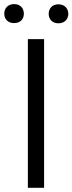

<svg xmlns="http://www.w3.org/2000/svg" viewBox="-37 -898 346 918"><path d="M96.2 -710.9V0H173.8V-710.9ZM-16.6 -832.5C-16.6 -807.1 0.5 -787.6 30.3 -787.6C61 -787.6 77.1 -807.1 77.1 -832.5C77.1 -857.9 61 -878.4 30.3 -878.4C0.5 -878.4 -16.6 -857.9 -16.6 -832.5ZM195.8 -831.5C195.8 -806.6 212.4 -786.6 242.2 -786.6C272 -786.6 289.6 -806.6 289.6 -831.5C289.6 -857.4 272 -877.4 242.2 -877.4C212.4 -877.4 195.8 -857.4 195.8 -831.5Z"/></svg>

Font: Vazirmatn Light
Style: Regular
Weight: 300
Designer: Saber Rastikerdar
Foundry: Saber Rastikerdar
Version: Version 33.003